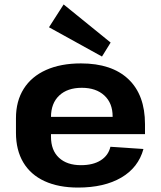

<svg xmlns="http://www.w3.org/2000/svg" viewBox="-20 -836 726 866"><path d="M332 10Q244 10 181 -19Q118 -48 85 -103.5Q52 -159 52 -237V-303Q52 -380 87 -435.5Q122 -491 188 -520.5Q254 -550 345 -550Q484 -550 559 -479Q634 -408 634 -276V-231H181V-309H510L488 -279V-311Q488 -371 450.5 -405.5Q413 -440 349 -440Q284 -440 247 -405Q210 -370 210 -308V-219Q210 -158 246 -124.5Q282 -91 345 -91Q400 -91 434.5 -113Q469 -135 478 -174L627 -164Q604 -80 527 -35Q450 10 332 10ZM479 -644 440 -581 201 -713 267 -816Z"/></svg>

Font: Pathway Extreme
Style: Bold
Weight: 700
Designer: Eduardo Rodriguez Tunni
Foundry: Eduardo Rodriguez Tunni
Version: Version 1.001;gftools[0.9.26]